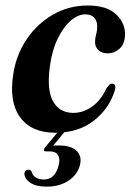

<svg xmlns="http://www.w3.org/2000/svg" viewBox="-20 -484 490 716"><path d="M298 -430.5Q271 -430.5 243.8 -407Q216.5 -383.5 195.5 -340.5Q174.5 -297.5 166.5 -240Q153.5 -149.5 177.8 -106.2Q202 -63 253.5 -63Q289.5 -63 322.5 -85.8Q355.5 -108.5 376.5 -154Q383.5 -163.5 388 -168Q392.5 -172.5 398.5 -172Q415 -171 408 -146.5Q387.5 -79.5 330.2 -34.2Q273 11 186 11Q97.5 11 55.2 -46.5Q13 -104 29.5 -207.5Q40 -278.5 78.8 -336.5Q117.5 -394.5 176.8 -429Q236 -463.5 307.5 -463.5Q379 -463.5 414 -429.5Q449 -395.5 446 -350Q444 -317.5 424.5 -301.2Q405 -285 382 -285Q359.5 -285 346.8 -297Q334 -309 334.5 -328.5Q335 -344.5 338.8 -357Q342.5 -369.5 342.5 -386.5Q342.5 -405.5 331.2 -418Q320 -430.5 298 -430.5ZM206 -4H230.5L178.5 59Q187 58.5 199 58.5Q245.5 58.5 266 78.8Q286.5 99 278 132Q268.5 168 235.2 190Q202 212 153.5 212Q114 212 92.5 197.2Q71 182.5 71 162Q73 150 84.5 149Q92.5 147.5 97.5 155.5Q101.5 171 114.2 178.2Q127 185.5 143.5 185.5Q185.5 185.5 199 131.5Q205 108 196.2 94.2Q187.5 80.5 164.5 80.5H152Q144 80.5 143.5 76Q143 71.5 148.5 65Z"/></svg>

Font: Fraunces 72pt S000 SemiBold
Style: Italic
Weight: 600
Italic angle: -16°
Version: Version 1.000; ttfautohint (v1.8.3)